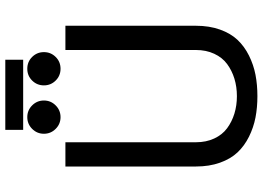

<svg xmlns="http://www.w3.org/2000/svg" viewBox="-158 -848 1025 750"><g transform="rotate(-90 355.0 -472.5)"><path d="M415.8 -768.1Q397 -787.1 397 -814Q397 -840.8 415.8 -859.9Q434.6 -878.9 461.9 -878.9Q489.3 -878.9 508.1 -859.9Q526.9 -840.8 526.9 -814Q526.9 -787.1 508.1 -768.1Q489.3 -749 461.9 -749Q434.6 -749 415.8 -768.1ZM227.1 -768.1Q208 -787.1 208 -814Q208 -840.8 227.1 -859.9Q246.1 -878.9 272.9 -878.9Q299.8 -878.9 318.8 -859.9Q337.9 -840.8 337.9 -814Q337.9 -787.1 318.8 -768.1Q299.8 -749 272.9 -749Q246.1 -749 227.1 -768.1ZM497.1 -964.8V-895H223.1V-964.8ZM174.8 -220.2Q174.8 -180.2 189.5 -148.7Q204.1 -117.2 229.5 -98.4Q254.9 -79.6 286.9 -69.8Q318.8 -60.1 355 -60.1Q391.1 -60.1 423.1 -69.8Q455.1 -79.6 480.5 -98.4Q505.9 -117.2 520.5 -148.7Q535.2 -180.2 535.2 -220.2V-730H629.9V-220.2Q629.9 -168 615 -126.2Q600.1 -84.5 574.7 -57.6Q549.3 -30.8 513.4 -12.9Q477.5 4.9 438.5 12.5Q399.4 20 355 20Q310.5 20 271.5 12.5Q232.4 4.9 196.5 -12.9Q160.6 -30.8 135.3 -57.6Q109.9 -84.5 95 -126.2Q80.1 -168 80.1 -220.2V-730H174.8Z"/></g></svg>

Font: Miedinger*
Style: Book
Weight: 400
Version: Version 001.000